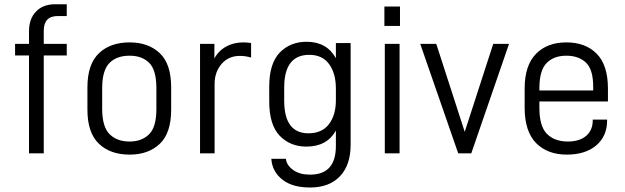

<svg xmlns="http://www.w3.org/2000/svg" viewBox="-20 -710 2894 889"><path d="M182.6 -567.4V-506.8H289.1V-453.1H182.6V0H114.3V-453.1H49.8V-506.8H114.3V-564.5Q114.3 -623 146.5 -656.2Q178.7 -690.4 236.3 -690.4H289.1V-635.7H247.1Q182.6 -635.7 182.6 -567.4Z M438.5 -43.9Q384.8 -94.7 384.8 -202.1V-305.7Q384.8 -413.1 438.5 -463.9Q491.2 -513.7 580.1 -513.7Q667 -513.7 719.7 -463.9Q772.5 -414.1 772.5 -305.7V-202.1Q772.5 -93.8 719.7 -43.9Q667 5.9 580.1 5.9Q491.2 5.9 438.5 -43.9ZM670.9 -88.9Q704.1 -122.1 704.1 -206.1V-301.8Q704.1 -385.7 670.9 -418.9Q637.7 -452.1 580.1 -452.1Q520.5 -452.1 487.3 -418.9Q453.1 -384.8 453.1 -301.8V-206.1Q453.1 -123 487.3 -88.9Q521.5 -54.7 580.1 -54.7Q636.7 -54.7 670.9 -88.9Z M906.2 -506.8H972.7V-439.5Q992.2 -475.6 1028.3 -495.1Q1062.5 -513.7 1106.4 -513.7Q1125 -513.7 1142.6 -510.7V-443.4Q1117.2 -451.2 1090.8 -451.2Q1039.1 -451.2 1006.8 -415Q973.6 -377 973.6 -321.3V0H906.2Z M1288.1 122.1Q1240.2 85 1236.3 25.4H1303.7Q1307.6 56.6 1338.9 78.1Q1368.2 98.6 1416 98.6Q1535.2 98.6 1535.2 -34.2V-105.5Q1514.6 -68.4 1480.5 -49.8Q1446.3 -31.2 1398.4 -31.2Q1324.2 -31.2 1275.4 -81.1Q1226.6 -131.8 1226.6 -240.2V-309.6Q1226.6 -416 1275.4 -466.8Q1324.2 -516.6 1399.4 -516.6Q1493.2 -516.6 1535.2 -440.4V-510.7H1603.5V-40Q1603.5 53.7 1554.7 105.5Q1504.9 158.2 1416 158.2Q1334 158.2 1288.1 122.1ZM1502.9 -134.8Q1535.2 -177.7 1535.2 -245.1V-299.8Q1535.2 -370.1 1503.9 -413.1Q1472.7 -456.1 1412.1 -456.1Q1295.9 -456.1 1295.9 -304.7V-244.1Q1295.9 -92.8 1408.2 -92.8Q1470.7 -92.8 1502.9 -134.8Z M1761.7 -506.8H1830.1V0H1761.7ZM1759.8 -679.7H1832V-589.8H1759.8Z M1925.8 -506.8H2000L2131.8 -99.6L2263.7 -506.8H2336.9L2162.1 0H2101.6Z M2477.5 -240.2V-210Q2477.5 -125 2512.7 -89.8Q2547.9 -54.7 2609.4 -54.7Q2663.1 -54.7 2694.3 -81.1Q2724.6 -107.4 2724.6 -153.3V-156.2H2791V-151.4Q2791 -80.1 2741.2 -37.1Q2690.4 5.9 2604.5 5.9Q2515.6 5.9 2462.9 -46.9Q2409.2 -100.6 2409.2 -211.9V-299.8Q2409.2 -408.2 2462.9 -461.9Q2514.6 -513.7 2602.5 -513.7Q2690.4 -513.7 2742.2 -461.9Q2794.9 -409.2 2794.9 -299.8V-240.2ZM2511.7 -418.9Q2477.5 -384.8 2477.5 -301.8V-291H2726.6V-308.6Q2726.6 -387.7 2693.4 -419.9Q2659.2 -452.1 2602.5 -452.1Q2544.9 -452.1 2511.7 -418.9Z"/></svg>

Font: Altinn-DIN
Style: Regular
Weight: 400
Designer: Charles Nix
Foundry: Altinn
Version: Version 2.00